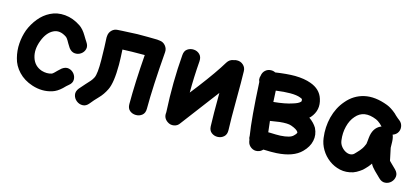

<svg xmlns="http://www.w3.org/2000/svg" viewBox="-51 -910 2854 1311"><g transform="rotate(15 1376.0 -254.5)"><path d="M335 -9Q367 -19 399 -49L417 -67Q426 -76 432 -80Q455 -98 455.5 -121.5Q456 -145 441.5 -163.5Q427 -182 404 -187.5Q381 -193 356 -175Q347 -167 333 -154L316 -137Q304 -125 298 -124Q267 -114 229 -125Q175 -143 157.5 -198Q140 -253 166 -320Q190 -383 234 -405Q277 -427 328 -392Q334 -388 344 -372L356 -351Q365 -335 373 -324Q391 -301 414.5 -299Q438 -297 457.5 -310.5Q477 -324 483 -346.5Q489 -369 472 -394Q467 -400 461 -411L447 -434Q424 -473 396 -492Q342 -528 285 -533Q228 -538 181 -514Q137 -492 104.5 -452Q72 -412 53 -364Q36 -317 32.5 -266Q29 -215 42 -165Q54 -114 93 -72.5Q132 -31 193 -11Q267 13 335 -9Z M602 5Q624 -23 652.5 -52Q681 -81 701 -122Q727 -174 727 -302Q727 -339 723 -408Q779 -411 880 -411Q865 -214 865 -61Q865 -30 883.5 -15Q902 0 927 0Q952 0 970.5 -15Q989 -30 989 -61Q989 -216 1009 -466Q1011 -491 994.5 -511Q978 -531 952 -533H951Q943 -535 935 -535Q899 -535 868 -536Q836 -536 822 -536H796Q791 -536 773 -535Q755 -534 732.5 -533Q710 -532 689 -531Q668 -530 657 -529Q633 -528 616.5 -511.5Q600 -495 598 -472Q597 -466 597 -459Q597 -447 600 -392Q602 -336 602 -301Q603 -205 589 -176Q581 -160 570 -147Q559 -134 540 -114L504 -73Q485 -49 490 -25Q495 -1 514.5 14.5Q534 30 558.5 29.5Q583 29 602 5Z M1150 -9Q1171 6 1196.5 1.5Q1222 -3 1236 -25Q1247 -40 1388 -226L1439 -293Q1438 -133 1441 -58Q1442 -28 1461.5 -13.5Q1481 1 1505.5 0Q1530 -1 1548 -17Q1566 -33 1565 -64Q1562 -141 1563 -272Q1564 -415 1562 -479Q1562 -505 1543 -522.5Q1524 -540 1498 -539Q1487 -539 1476 -535Q1447 -531 1431 -505Q1383 -425 1289 -302L1243 -243Q1243 -350 1252 -467Q1254 -498 1236.5 -515Q1219 -532 1194.5 -533.5Q1170 -535 1150 -521.5Q1130 -508 1128 -477Q1112 -283 1123 -75V-69Q1118 -31 1150 -9Z M1794 23Q1815 19 1829 3H1839Q1886 5 1922 3Q2040 -4 2095 -60Q2134 -99 2143 -143Q2153 -187 2131 -232Q2112 -264 2076 -289L2085 -297Q2137 -357 2112 -433Q2092 -496 2021 -521Q1975 -538 1909 -539Q1851 -539 1771 -527Q1756 -535 1739 -534Q1716 -533 1700 -518Q1684 -503 1681 -480Q1676 -466 1678 -450Q1680 -443 1683 -436Q1696 -180 1715 -64V-62Q1714 -49 1720 -37L1722 -25Q1727 -1 1748 13.5Q1769 28 1794 23ZM1916 -119Q1887 -118 1845 -120H1831Q1826 -157 1822 -198Q1862 -205 1888 -208Q1945 -214 1970 -205Q2013 -190 2023 -172Q2026 -164 2006 -145Q1986 -123 1916 -119ZM1811 -329Q1810 -358 1807 -408Q1865 -416 1908 -416Q1954 -416 1979 -406Q1995 -401 1995 -396Q1998 -385 1994 -380Q1981 -365 1943 -354Q1894 -337 1811 -329Z M2462 -6Q2484 -14 2504 -28L2522 -41Q2530 -48 2538 -57L2552 -72L2563 -86Q2570 -95 2571 -97L2572 -94Q2581 -76 2603 -54L2645 -13Q2666 8 2690.5 6Q2715 4 2732 -13Q2749 -30 2751.5 -54Q2754 -78 2732 -100L2689 -142Q2686 -145 2684 -148Q2683 -151 2681 -163Q2673 -203 2666 -234Q2665 -239 2665.5 -253.5Q2666 -268 2665 -276Q2664 -305 2656 -323L2655 -324Q2674 -330 2686 -345Q2701 -365 2697.5 -390.5Q2694 -416 2674 -431Q2667 -436 2660 -442L2644 -456Q2636 -463 2632 -468Q2597 -498 2566 -510Q2474 -545 2401 -528.5Q2328 -512 2278 -452Q2233 -400 2214 -327Q2196 -255 2206 -181Q2211 -139 2233.5 -101Q2256 -63 2291.5 -36.5Q2327 -10 2370.5 -0.5Q2414 9 2462 -6ZM2422 -122Q2404 -116 2383.5 -124.5Q2363 -133 2347 -152Q2331 -171 2328 -196Q2321 -247 2333 -294.5Q2345 -342 2372 -372Q2425 -435 2519 -396Q2532 -391 2552 -374L2568 -358Q2564 -357 2560 -355Q2511 -331 2504 -262Q2503 -253 2501.5 -237Q2500 -221 2499 -217Q2487 -188 2480 -180L2467 -163Q2461 -157 2450 -144.5Q2439 -132 2437 -131Q2434 -128 2430 -125.5Q2426 -123 2422 -122Z"/></g></svg>

Font: Balsamiq Sans
Style: Bold
Weight: 700
Designer: Michael Angeles
Foundry: Balsamiq SRL
Version: Version 1.020; ttfautohint (v1.8.4.7-5d5b);gftools[0.9.26]